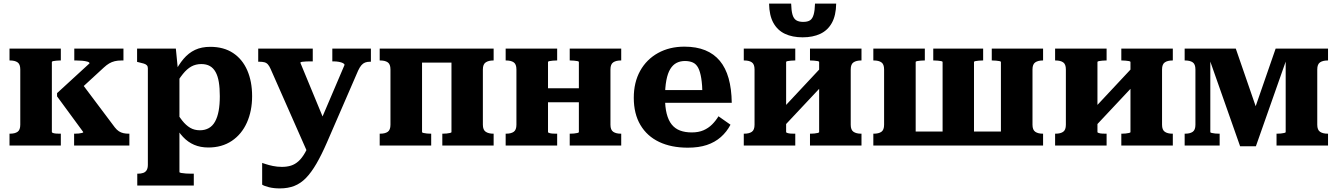

<svg xmlns="http://www.w3.org/2000/svg" viewBox="-20 -811 7454 1070"><path d="M93 -116V-424Q93 -453 78 -463.5Q63 -474 36 -474H33V-540H319V-474H314Q306 -474 295 -473Q284 -472 276.5 -470.5Q269 -469 269 -465V-75Q269 -72 276.5 -69.5Q284 -67 295 -66.5Q306 -66 314 -66H319V0H33V-66H36Q63 -66 78 -76.5Q93 -87 93 -116ZM701 0H393V-66H398Q408 -66 418.5 -67Q429 -68 436.5 -70Q444 -72 444 -75L298 -274V-292L479 -458Q479 -464 467 -467.5Q455 -471 438 -472.5Q421 -474 405 -474H394V-540H668V-474H657Q636 -474 619.5 -470Q603 -466 588.5 -457.5Q574 -449 559 -435L385 -275L424 -362L620 -101Q631 -87 642.5 -79.5Q654 -72 667.5 -69Q681 -66 696 -66H701Z M1060 223H745V157H748Q766 157 778.5 152.5Q791 148 797.5 137Q804 126 804 107V-431Q804 -441 798.5 -447Q793 -453 782 -456.5Q771 -460 753 -464L744 -466V-540H960L974 -397L980 -395V148Q980 151 990.5 153Q1001 155 1016.5 156Q1032 157 1047 157H1060ZM1141 11Q1097 11 1062 -4Q1027 -19 999.5 -48.5Q972 -78 951 -119L952 -201Q975 -165 995.5 -139Q1016 -113 1039.5 -99Q1063 -85 1094 -85Q1122 -85 1143.5 -97Q1165 -109 1178.5 -133.5Q1192 -158 1198.5 -193Q1205 -228 1205 -275Q1205 -320 1199.5 -353.5Q1194 -387 1181.5 -409.5Q1169 -432 1149.5 -443Q1130 -454 1102 -454Q1071 -454 1046.5 -440.5Q1022 -427 999.5 -399Q977 -371 951 -327V-402Q975 -450 1003 -483Q1031 -516 1067 -533Q1103 -550 1152 -550Q1227 -550 1279 -515.5Q1331 -481 1358 -419Q1385 -357 1385 -275Q1385 -193 1356 -128Q1327 -63 1272 -26Q1217 11 1141 11Z M1802 -103 1756 -22 1699 51 1488 -427Q1481 -443 1473 -452Q1465 -461 1453.5 -464Q1442 -467 1425 -467H1419V-540H1723V-469H1718Q1702 -469 1687 -468.5Q1672 -468 1663 -466.5Q1654 -465 1654 -461ZM1802 -17Q1772 52 1743.5 101Q1715 150 1685.5 180.5Q1656 211 1620.5 225Q1585 239 1539 239Q1506 239 1479.5 232.5Q1453 226 1441 218V97Q1445 98 1461 103.5Q1477 109 1501 114Q1525 119 1551 119Q1579 119 1601.5 112Q1624 105 1643.5 87.5Q1663 70 1680.5 39Q1698 8 1715 -39L1743 -81L1900 -449Q1900 -455 1891 -459.5Q1882 -464 1868 -466.5Q1854 -469 1837 -469H1832V-540H2047V-467H2042Q2026 -467 2014.5 -462.5Q2003 -458 1994 -447.5Q1985 -437 1976 -418Z M2156 -116V-424Q2156 -453 2141 -463.5Q2126 -474 2099 -474H2096V-540H2332V-75Q2332 -72 2340 -70Q2348 -68 2359 -67Q2370 -66 2379 -66H2383V0H2096V-66H2099Q2126 -66 2141 -76.5Q2156 -87 2156 -116ZM2496 -75V-540H2731V-474H2729Q2703 -474 2687 -463.5Q2671 -453 2671 -424V-116Q2671 -87 2687 -76.5Q2703 -66 2729 -66H2731V0H2445V-66H2448Q2458 -66 2469 -67Q2480 -68 2488 -70Q2496 -72 2496 -75ZM2261 -462V-540H2571V-462Z M2858 -116V-424Q2858 -453 2843 -463.5Q2828 -474 2801 -474H2798V-540H3085V-474H3081Q3072 -474 3061 -473Q3050 -472 3042 -470.5Q3034 -469 3034 -465V-75Q3034 -72 3042 -69.5Q3050 -67 3061 -66.5Q3072 -66 3081 -66H3085V0H2798V-66H2801Q2828 -66 2843 -76.5Q2858 -87 2858 -116ZM3206 -75V-465Q3206 -469 3198 -470.5Q3190 -472 3179 -473Q3168 -474 3159 -474H3155V-540H3442V-474H3439Q3413 -474 3397.5 -463.5Q3382 -453 3382 -424V-116Q3382 -87 3397.5 -76.5Q3413 -66 3439 -66H3442V0H3155V-66H3159Q3168 -66 3179 -67Q3190 -68 3198 -70Q3206 -72 3206 -75ZM2967 -241V-319H3277V-241Z M3686 -267Q3686 -214 3695.5 -177Q3705 -140 3723.5 -117Q3742 -94 3770 -83.5Q3798 -73 3835 -73Q3873 -73 3900.5 -85Q3928 -97 3948.5 -117.5Q3969 -138 3984 -163L4051 -116Q4030 -76 3997 -47Q3964 -18 3919 -3Q3874 12 3813 12Q3721 12 3653.5 -20Q3586 -52 3549 -114.5Q3512 -177 3512 -266Q3512 -352 3547.5 -416Q3583 -480 3647 -515.5Q3711 -551 3794 -551Q3861 -551 3910 -531Q3959 -511 3991.5 -472Q4024 -433 4040.5 -374.5Q4057 -316 4058 -238H3644V-309H3916L3895 -281Q3894 -338 3888 -375Q3882 -412 3871 -433Q3860 -454 3841.5 -462.5Q3823 -471 3797 -471Q3771 -471 3750.5 -460.5Q3730 -450 3715.5 -426.5Q3701 -403 3693.5 -363.5Q3686 -324 3686 -267Z M4185 -116V-424Q4185 -453 4170 -463.5Q4155 -474 4128 -474H4125V-540H4412V-474H4408Q4399 -474 4388 -473Q4377 -472 4369 -470.5Q4361 -469 4361 -465V-75Q4361 -72 4369 -69.5Q4377 -67 4388 -66.5Q4399 -66 4408 -66H4412V0H4125V-66H4128Q4155 -66 4170 -76.5Q4185 -87 4185 -116ZM4545 -75V-465Q4545 -469 4537 -470.5Q4529 -472 4518 -473Q4507 -474 4498 -474H4494V-540H4781V-474H4779Q4752 -474 4736.5 -463.5Q4721 -453 4721 -424V-116Q4721 -87 4736.5 -76.5Q4752 -66 4778 -66H4781V0H4494V-66H4498Q4507 -66 4518 -67Q4529 -68 4537 -70Q4545 -72 4545 -75ZM4348 -106 4298 -159 4557 -436 4607 -382ZM4453 -603Q4396 -603 4354.5 -622.5Q4313 -642 4290 -683.5Q4267 -725 4266 -791H4389Q4390 -752 4396.5 -729.5Q4403 -707 4417.5 -698Q4432 -689 4456 -689Q4481 -689 4494.5 -698Q4508 -707 4514.5 -730Q4521 -753 4522 -791H4640Q4639 -725 4616 -683.5Q4593 -642 4551.5 -622.5Q4510 -603 4453 -603Z M4907 -424Q4907 -453 4892 -463.5Q4877 -474 4850 -474H4847V-540H5134V-474H5130Q5121 -474 5110 -473Q5099 -472 5091 -470.5Q5083 -469 5083 -465V0H4847V-66H4850Q4877 -66 4892 -76.5Q4907 -87 4907 -116ZM5558 -465Q5558 -469 5550 -470.5Q5542 -472 5531 -473Q5520 -474 5511 -474H5507V-540H5793V-474H5791Q5765 -474 5749.5 -463.5Q5734 -453 5734 -424V-116Q5734 -87 5749.5 -76.5Q5765 -66 5791 -66H5793V0H5558ZM5012 -78H5615V0H5012ZM5181 -474V-540H5459V-474H5455Q5446 -474 5435 -473Q5424 -472 5416 -470.5Q5408 -469 5408 -465V-8H5233V-465Q5233 -469 5225 -470.5Q5217 -472 5206 -473Q5195 -474 5186 -474Z M5920 -116V-424Q5920 -453 5905 -463.5Q5890 -474 5863 -474H5860V-540H6147V-474H6143Q6134 -474 6123 -473Q6112 -472 6104 -470.5Q6096 -469 6096 -465V-75Q6096 -72 6104 -69.5Q6112 -67 6123 -66.5Q6134 -66 6143 -66H6147V0H5860V-66H5863Q5890 -66 5905 -76.5Q5920 -87 5920 -116ZM6280 -75V-465Q6280 -469 6272 -470.5Q6264 -472 6253 -473Q6242 -474 6233 -474H6229V-540H6516V-474H6514Q6487 -474 6471.5 -463.5Q6456 -453 6456 -424V-116Q6456 -87 6471.5 -76.5Q6487 -66 6513 -66H6516V0H6229V-66H6233Q6242 -66 6253 -67Q6264 -68 6272 -70Q6280 -72 6280 -75ZM6083 -106 6033 -159 6292 -436 6342 -382Z M6867 -540 7003 -146 6933 -90 7089 -540H7381V-474H7379Q7352 -474 7336.5 -463.5Q7321 -453 7321 -424V-116Q7321 -87 7336.5 -76.5Q7352 -66 7379 -66H7381V0H7094V-66H7098Q7107 -66 7118 -67Q7129 -68 7137 -70Q7145 -72 7145 -75V-517L7162 -516L6979 4H6891L6708 -516L6725 -517V-75Q6725 -72 6733 -70Q6741 -68 6752 -67Q6763 -66 6772 -66H6777V0H6582V-66H6585Q6612 -66 6627 -76.5Q6642 -87 6642 -116V-424Q6642 -453 6627 -463.5Q6612 -474 6585 -474H6582V-540Z"/></svg>

Font: Roboto Serif
Style: Bold
Weight: 700
Designer: Greg Gazdowicz
Foundry: Commercial Type
Version: Version 1.008